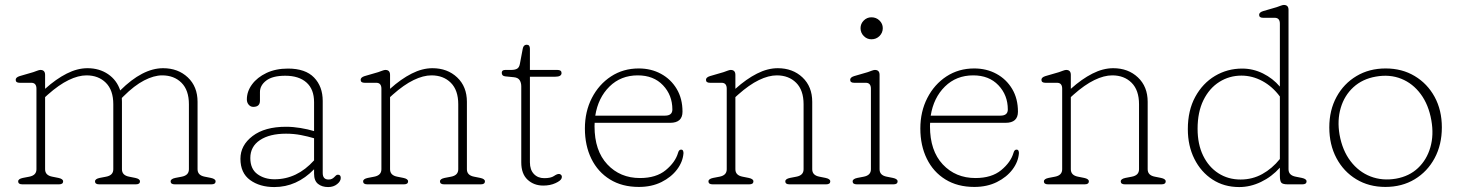

<svg xmlns="http://www.w3.org/2000/svg" viewBox="-20 -746 5908 777"><path d="M162.5 -443V-386.5Q207 -426.5 250 -448.2Q293 -470 334 -470Q382 -470 417.5 -445.8Q453 -421.5 466.5 -380Q557 -470 640 -470Q700.5 -470 740 -432.8Q779.5 -395.5 779.5 -334V-61Q779.5 -36.5 808.5 -31L833.5 -26Q852.5 -22 852.5 -12Q852.5 0 835.5 0H687.5Q670.5 0 670.5 -12Q670.5 -22 689.5 -26L715.5 -31Q744.5 -36.5 744.5 -61V-324Q744.5 -381 714.5 -411Q684.5 -441 636 -441Q603 -441 563.2 -420.5Q523.5 -400 479.5 -356L473 -349.5Q473.5 -342 473.5 -334V-61Q473.5 -36.5 502.5 -31L527.5 -26Q546.5 -22 546.5 -12Q546.5 0 529.5 0H381.5Q364.5 0 364.5 -12Q364.5 -22 383.5 -26L409.5 -31Q438.5 -36.5 438.5 -61V-324Q438.5 -381 408.5 -411Q378.5 -441 330 -441Q297 -441 257.8 -422Q218.5 -403 173.5 -363L162.5 -353V-61Q162.5 -36.5 191.5 -31L216.5 -26Q235.5 -22 235.5 -12Q235.5 0 218.5 0H70.5Q53.5 0 53.5 -12Q53.5 -22 72.5 -26L98.5 -31Q127.5 -36.5 127.5 -61V-387Q127.5 -411 106.5 -411H59.5Q43.5 -411 43.5 -423Q43.5 -433 59.5 -438L114.5 -454Q122 -456.5 130.5 -459.8Q139 -463 143.5 -463Q162.5 -463 162.5 -443Z M953 -103.5Q953 -158 1002.2 -195.5Q1051.5 -233 1137.5 -233Q1166 -233 1196 -228Q1226 -223 1251 -215.5V-332.5Q1251 -385 1220.2 -412.2Q1189.5 -439.5 1134.5 -439.5Q1083 -439.5 1057.5 -420Q1032 -400.5 1032 -373.5V-338.5Q1032 -313.5 1005 -313.5Q994 -313.5 986.5 -322.2Q979 -331 979 -343.5Q979 -376 1000 -404.5Q1021 -433 1058.5 -450.8Q1096 -468.5 1145.5 -468.5Q1216 -468.5 1251 -432.2Q1286 -396 1286 -337.5V-46Q1286 -19.5 1309.5 -19.5Q1318 -19.5 1323.2 -22.2Q1328.5 -25 1332 -28.5Q1336 -32.5 1339.5 -35.8Q1343 -39 1347.5 -39Q1359 -39 1359 -26Q1359 -12.5 1344.2 -0.8Q1329.5 11 1308 11Q1283 11 1267 -1.8Q1251 -14.5 1251 -43V-61Q1181 11 1090 11Q1031 11 992 -17.5Q953 -46 953 -103.5ZM993 -106.5Q993 -62.5 1021.5 -41.5Q1050 -20.5 1091 -20.5Q1182 -20.5 1251 -97V-186.5Q1226 -194 1197.5 -199.5Q1169 -205 1137.5 -205Q1071 -205 1032 -179Q993 -153 993 -106.5Z M1558.5 -443V-386.5Q1603 -426.5 1646 -448.2Q1689 -470 1730 -470Q1790.5 -470 1830 -432.8Q1869.5 -395.5 1869.5 -334V-61Q1869.5 -36.5 1898.5 -31L1923.5 -26Q1942.5 -22 1942.5 -12Q1942.5 0 1925.5 0H1777.5Q1760.5 0 1760.5 -12Q1760.5 -22 1779.5 -26L1805.5 -31Q1834.5 -36.5 1834.5 -61V-324Q1834.5 -381 1804.5 -411Q1774.5 -441 1726 -441Q1693 -441 1653.8 -422Q1614.5 -403 1569.5 -363L1558.5 -353V-61Q1558.5 -36.5 1587.5 -31L1612.5 -26Q1631.5 -22 1631.5 -12Q1631.5 0 1614.5 0H1466.5Q1449.5 0 1449.5 -12Q1449.5 -22 1468.5 -26L1494.5 -31Q1523.5 -36.5 1523.5 -61V-387Q1523.5 -411 1502.5 -411H1455.5Q1439.5 -411 1439.5 -423Q1439.5 -433 1455.5 -438L1510.5 -454Q1518 -456.5 1526.5 -459.8Q1535 -463 1539.5 -463Q1558.5 -463 1558.5 -443Z M2059.5 -433.5 2024.5 -437Q2010.5 -438.5 2010.5 -451.5Q2010.5 -463 2025 -463H2048.5Q2064.5 -463 2073 -468.2Q2081.5 -473.5 2084 -488L2095.5 -549Q2098.5 -565 2111.5 -565Q2124.5 -565 2124.5 -549V-463H2235.5Q2252.5 -463 2252.5 -450.5Q2252.5 -435.5 2226.5 -435.5H2124.5V-89Q2124.5 -59 2140.5 -42Q2156.5 -25 2182.5 -25Q2209 -25 2221.5 -33.5Q2234 -42 2241.5 -42Q2247.5 -42 2251.5 -37.2Q2255.5 -32.5 2252.5 -24Q2249 -14.5 2227.8 -4.8Q2206.5 5 2178.5 5Q2140.5 5 2115 -18.8Q2089.5 -42.5 2089.5 -89V-396.5Q2089.5 -411.5 2082.8 -421.8Q2076 -432 2059.5 -433.5Z M2742 -294Q2742 -249 2692 -249H2386.5Q2386 -242 2386 -235Q2386 -136 2437.8 -80.8Q2489.5 -25.5 2570 -25.5Q2635.5 -25.5 2674.2 -57.5Q2713 -89.5 2724 -127.5Q2727.5 -140.5 2736 -140.5Q2742 -140.5 2744 -136.2Q2746 -132 2746 -126.5Q2743.5 -91.5 2720 -60.2Q2696.5 -29 2656.8 -9.2Q2617 10.5 2565.5 10.5Q2497.5 10.5 2448.5 -19.8Q2399.5 -50 2373.2 -103.5Q2347 -157 2347 -226Q2347 -294.5 2375.2 -349.5Q2403.5 -404.5 2452.8 -436.8Q2502 -469 2565 -469Q2615 -469 2655 -447.2Q2695 -425.5 2718.5 -386.2Q2742 -347 2742 -294ZM2561 -441Q2492.5 -441 2446.5 -395.8Q2400.5 -350.5 2389 -278H2671Q2701 -278 2701 -303Q2701 -361 2663 -401Q2625 -441 2561 -441Z M2956 -443V-386.5Q3000.5 -426.5 3043.5 -448.2Q3086.5 -470 3127.5 -470Q3188 -470 3227.5 -432.8Q3267 -395.5 3267 -334V-61Q3267 -36.5 3296 -31L3321 -26Q3340 -22 3340 -12Q3340 0 3323 0H3175Q3158 0 3158 -12Q3158 -22 3177 -26L3203 -31Q3232 -36.5 3232 -61V-324Q3232 -381 3202 -411Q3172 -441 3123.5 -441Q3090.5 -441 3051.2 -422Q3012 -403 2967 -363L2956 -353V-61Q2956 -36.5 2985 -31L3010 -26Q3029 -22 3029 -12Q3029 0 3012 0H2864Q2847 0 2847 -12Q2847 -22 2866 -26L2892 -31Q2921 -36.5 2921 -61V-387Q2921 -411 2900 -411H2853Q2837 -411 2837 -423Q2837 -433 2853 -438L2908 -454Q2915.5 -456.5 2924 -459.8Q2932.5 -463 2937 -463Q2956 -463 2956 -443Z M3506.5 -587Q3488.5 -587 3475.5 -600.2Q3462.5 -613.5 3462.5 -632Q3462.5 -650 3475.5 -663Q3488.5 -676 3506.5 -676Q3526 -676 3539.2 -663Q3552.5 -650 3552.5 -632Q3552.5 -613.5 3539.2 -600.2Q3526 -587 3506.5 -587ZM3539.5 -443V-61Q3539.5 -36.5 3568.5 -31L3593.5 -26Q3612.5 -22 3612.5 -12Q3612.5 0 3595.5 0H3447.5Q3430.5 0 3430.5 -12Q3430.5 -22 3449.5 -26L3475.5 -31Q3504.5 -36.5 3504.5 -61V-387Q3504.5 -411 3483.5 -411H3436.5Q3420.5 -411 3420.5 -423Q3420.5 -433 3436.5 -438L3491.5 -454Q3499 -456.5 3507.5 -459.8Q3516 -463 3520.5 -463Q3539.5 -463 3539.5 -443Z M4099.5 -294Q4099.5 -249 4049.5 -249H3744Q3743.5 -242 3743.5 -235Q3743.5 -136 3795.2 -80.8Q3847 -25.5 3927.5 -25.5Q3993 -25.5 4031.8 -57.5Q4070.5 -89.5 4081.5 -127.5Q4085 -140.5 4093.5 -140.5Q4099.5 -140.5 4101.5 -136.2Q4103.5 -132 4103.5 -126.5Q4101 -91.5 4077.5 -60.2Q4054 -29 4014.2 -9.2Q3974.5 10.5 3923 10.5Q3855 10.5 3806 -19.8Q3757 -50 3730.8 -103.5Q3704.5 -157 3704.5 -226Q3704.5 -294.5 3732.8 -349.5Q3761 -404.5 3810.2 -436.8Q3859.5 -469 3922.5 -469Q3972.5 -469 4012.5 -447.2Q4052.5 -425.5 4076 -386.2Q4099.5 -347 4099.5 -294ZM3918.5 -441Q3850 -441 3804 -395.8Q3758 -350.5 3746.5 -278H4028.5Q4058.5 -278 4058.5 -303Q4058.5 -361 4020.5 -401Q3982.5 -441 3918.5 -441Z M4313.5 -443V-386.5Q4358 -426.5 4401 -448.2Q4444 -470 4485 -470Q4545.5 -470 4585 -432.8Q4624.5 -395.5 4624.5 -334V-61Q4624.5 -36.5 4653.5 -31L4678.5 -26Q4697.5 -22 4697.5 -12Q4697.5 0 4680.5 0H4532.5Q4515.5 0 4515.5 -12Q4515.5 -22 4534.5 -26L4560.5 -31Q4589.5 -36.5 4589.5 -61V-324Q4589.5 -381 4559.5 -411Q4529.5 -441 4481 -441Q4448 -441 4408.8 -422Q4369.5 -403 4324.5 -363L4313.5 -353V-61Q4313.5 -36.5 4342.5 -31L4367.5 -26Q4386.5 -22 4386.5 -12Q4386.5 0 4369.5 0H4221.5Q4204.5 0 4204.5 -12Q4204.5 -22 4223.5 -26L4249.5 -31Q4278.5 -36.5 4278.5 -61V-387Q4278.5 -411 4257.5 -411H4210.5Q4194.5 -411 4194.5 -423Q4194.5 -433 4210.5 -438L4265.5 -454Q4273 -456.5 4281.5 -459.8Q4290 -463 4294.5 -463Q4313.5 -463 4313.5 -443Z M4787 -223.5Q4787 -299 4817 -354Q4847 -409 4897 -438.8Q4947 -468.5 5007 -468.5Q5051 -468.5 5091 -448.8Q5131 -429 5159.5 -395.5V-650Q5159.5 -674 5138.5 -674H5091.5Q5075.5 -674 5075.5 -686Q5075.5 -696 5091.5 -701L5146.5 -717Q5154 -719.5 5162.5 -722.8Q5171 -726 5175.5 -726Q5194.5 -726 5194.5 -706V-61Q5194.5 -36.5 5223.5 -31L5248.5 -26Q5267.5 -22 5267.5 -12Q5267.5 0 5250.5 0H5191.5Q5172 0 5165.8 -6.2Q5159.5 -12.5 5159.5 -35V-67.5Q5126.5 -30.5 5083.2 -9.8Q5040 11 4995 11Q4933.5 11 4886.8 -19.5Q4840 -50 4813.5 -103Q4787 -156 4787 -223.5ZM4826.5 -225Q4826.5 -162 4849 -116Q4871.5 -70 4910.8 -44.8Q4950 -19.5 5000.5 -19.5Q5048.5 -19.5 5088.5 -41.8Q5128.5 -64 5159.5 -102.5V-355.5Q5129.5 -396 5088.8 -418Q5048 -440 5004 -440Q4955 -440 4914.5 -414.5Q4874 -389 4850.2 -340.8Q4826.5 -292.5 4826.5 -225Z M5587.5 -469Q5654 -469 5705.2 -438.2Q5756.5 -407.5 5785.8 -353.8Q5815 -300 5815 -230.5Q5815 -160.5 5785.8 -106Q5756.5 -51.5 5705 -20.5Q5653.5 10.5 5586.5 10.5Q5520 10.5 5468.8 -20.5Q5417.5 -51.5 5388.5 -106Q5359.5 -160.5 5359.5 -230.5Q5359.5 -300 5388.8 -353.8Q5418 -407.5 5469.5 -438.2Q5521 -469 5587.5 -469ZM5629.5 -23Q5683 -32.5 5718.5 -66Q5754 -99.5 5768.5 -149.8Q5783 -200 5772.5 -259Q5761.5 -322 5729.5 -365.2Q5697.5 -408.5 5650.8 -427.2Q5604 -446 5548 -436Q5493.5 -426.5 5457 -393Q5420.5 -359.5 5405.8 -309.5Q5391 -259.5 5401 -201Q5412.5 -137 5445.5 -93.8Q5478.5 -50.5 5526.2 -32Q5574 -13.5 5629.5 -23Z"/></svg>

Font: Fraunces 9pt S100 Thin
Style: Regular
Weight: 100
Version: Version 1.000; ttfautohint (v1.8.3)